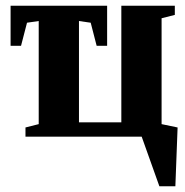

<svg xmlns="http://www.w3.org/2000/svg" viewBox="-20 -479 649 673"><path d="M602.5 -32.2 594.7 173.8H538.6L476.6 0H69.3V-32.2L115.7 -43.9V-405.3L74.7 -399.4L53.7 -318.4H17.1V-459H355.5V-318.4H318.8L297.9 -399.4L256.8 -405.3V-50.3H405.3V-459H592.8V-426.8L546.4 -415V-43.9Z"/></svg>

Font: Liberation Serif
Style: Bold
Weight: 700
Designer: Steve Matteson
Foundry: Ascender Corporation
Version: Version 2.1.5